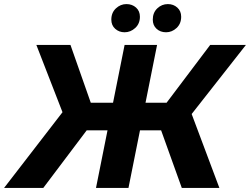

<svg xmlns="http://www.w3.org/2000/svg" viewBox="-62 -920 1224 940"><path d="M828 0 707 -337 856 -416 1012 0ZM576 -282 603 -417H821L794 -282ZM853 -332 703 -350 967 -700H1142ZM150 0H-42L279 -416L404 -337ZM567 0H408L548 -700H707ZM512 -282H293L320 -417H539ZM259 -332 116 -700H283L406 -350ZM751 -762Q723 -762 704.5 -779Q686 -796 686 -824Q686 -858 708 -879Q730 -900 760 -900Q787 -900 806 -883Q825 -866 825 -838Q825 -804 802.5 -783Q780 -762 751 -762ZM548 -762Q521 -762 502 -779Q483 -796 483 -824Q483 -858 505.5 -879Q528 -900 557 -900Q585 -900 604 -883Q623 -866 623 -838Q623 -804 600 -783Q577 -762 548 -762Z"/></svg>

Font: MOST Montserrat
Style: Bold Italic
Weight: 700
Italic angle: -11.3°
Designer: Julieta Ulanovsky
Foundry: Julieta Ulanovsky
Version: Version 8.000;March 11, 2024;FontCreator 15.0.0.2926 64-bit